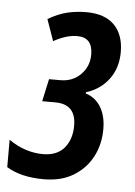

<svg xmlns="http://www.w3.org/2000/svg" viewBox="-65 -586 446 632"><g transform="rotate(5 157.5 -270.0)"><path d="M103 9.8Q27.3 9.8 -20 -19.5V-109.9Q7.3 -90.8 36.1 -81.5Q64.9 -72.3 92.8 -72.3Q139.6 -72.3 163.6 -100.8Q187.5 -129.4 187.5 -174.8Q187.5 -245.6 118.7 -245.6H75.7L91.8 -319.8H129.4Q169.9 -319.8 196.5 -346.7Q223.1 -373.5 223.1 -412.6Q223.1 -469.2 172.4 -469.2Q152.8 -469.2 133.8 -463.1Q114.7 -457 94.2 -445.8L69.3 -516.6Q102.5 -536.1 132.6 -543.2Q162.6 -550.3 195.3 -550.3Q255.9 -550.3 287.6 -518.6Q319.3 -486.8 319.3 -429.2Q319.3 -376.5 291.5 -339.4Q263.7 -302.2 216.8 -287.6L215.8 -283.7Q248.5 -273.9 266.4 -244.4Q284.2 -214.8 284.2 -171.9Q284.2 -121.1 262.7 -80.1Q241.2 -39.1 200.7 -14.6Q160.2 9.8 103 9.8Z"/></g></svg>

Font: Open Sans Condensed SemiBold
Style: Italic
Weight: 600
Width: 3
Italic angle: -12°
Designer: Monotype Design Team
Foundry: Monotype Imaging Inc.
Version: Version 3.000; ttfautohint (v1.8.4)